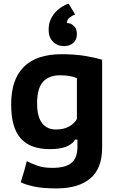

<svg xmlns="http://www.w3.org/2000/svg" viewBox="-20 -840 659 1066"><path d="M547 -20Q547 96 481 151Q415 206 294 206Q216 206 168.5 195.5Q121 185 95 172Q108 132 114.5 108.5Q121 85 124 73Q127 61 128 58Q129 55 129 55Q153 67 187 79.5Q221 92 270 92Q311 92 338 84Q365 76 381 60.5Q397 45 403.5 23Q410 1 410 -26V-65H398Q378 -36 343 -24Q308 -12 256 -12Q149 -12 95.5 -71Q42 -130 42 -261Q42 -399 112.5 -469Q183 -539 322 -539Q395 -539 452.5 -529.5Q510 -520 547 -508ZM289 -121Q335 -121 364.5 -138Q394 -155 407 -180V-406Q370 -422 313 -422Q252 -422 219 -386Q186 -350 186 -267Q186 -191 214 -156Q242 -121 289 -121ZM407 -649Q407 -620 387 -602Q367 -584 336 -584Q298 -584 274 -608.5Q250 -633 250 -674Q250 -708 262 -733.5Q274 -759 291.5 -776.5Q309 -794 328 -805Q347 -816 361 -820L397 -760Q382 -754 367.5 -743.5Q353 -733 351 -712Q371 -713 389 -697Q407 -681 407 -649Z"/></svg>

Font: PT Sans Caption
Style: Bold
Weight: 700
Designer: A.Korolkova, O.Umpeleva, V.Yefimov
Foundry: ParaType Ltd
Version: Version 2.003W OFL